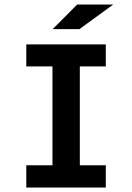

<svg xmlns="http://www.w3.org/2000/svg" viewBox="-20 -836 590 856"><path d="M451.7 0H97.2V-99.1H213.9V-540H97.2V-638.2H451.7V-540H335.9V-99.1H451.7ZM334 -706.1H214.8L324.2 -815.9H484.9ZM0 -638.2Z"/></svg>

Font: Code New Roman
Style: Bold
Weight: 700
Monospace: yes
Designer: Sam Radian
Foundry: Code New Roman
Version: Version 1.508 October 19, 2014